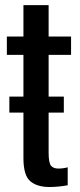

<svg xmlns="http://www.w3.org/2000/svg" viewBox="-20 -744 322 770"><path d="M17.5 -292.5V-356.5H74V-524H7.5V-597.5H74V-723.5H175V-597.5H265V-524H175V-356.5H236V-292.5H175V-131.5Q175 -91 184.5 -79.5Q194 -68 214 -68Q233 -68 251.5 -73V-1Q213 6 178 6Q129 6 101.5 -17.2Q74 -40.5 74 -109.5V-292.5Z"/></svg>

Font: Anybody Condensed Medium
Style: Regular
Weight: 500
Width: 3
Designer: Tyler Finck
Foundry: Etcetera Type Company
Version: Version 1.010; ttfautohint (v1.8.3) -l 8 -r 50 -G 200 -x 14 